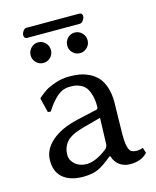

<svg xmlns="http://www.w3.org/2000/svg" viewBox="-108 -773 697 857"><g transform="rotate(-15 240.5 -344.0)"><path d="M331.1 -653.8H86.9Q81.1 -653.8 77.6 -658.4Q74.2 -663.1 74.2 -668.9Q74.2 -678.7 81.1 -688.5Q87.9 -698.2 96.2 -698.2H340.8Q347.7 -698.2 351.3 -693.8Q355 -689.5 355 -684.1Q355 -674.3 347.7 -664.1Q340.3 -653.8 331.1 -653.8ZM96.7 -540.8Q83 -554.7 83 -574.2Q83 -593.8 96.7 -607.9Q110.4 -622.1 129.9 -622.1Q149.4 -622.1 163.1 -607.9Q176.8 -593.8 176.8 -574.2Q176.8 -554.7 163.1 -540.8Q149.4 -526.9 129.9 -526.9Q110.4 -526.9 96.7 -540.8ZM265.6 -540.8Q252 -554.7 252 -574.2Q252 -593.8 265.6 -607.9Q279.3 -622.1 298.8 -622.1Q318.4 -622.1 332.3 -607.9Q346.2 -593.8 346.2 -574.2Q346.2 -554.7 332.3 -540.8Q318.4 -526.9 298.8 -526.9Q279.3 -526.9 265.6 -540.8ZM310.1 -225.1 225.1 -202.1Q169.4 -187 147.7 -162.6Q126 -138.2 126 -102.1Q126 -77.6 147 -59.3Q168 -41 200.2 -41Q240.2 -41 292 -80.1Q306.2 -90.8 306.2 -106ZM310.1 -47.9H306.2Q265.6 -13.7 238.3 -2Q210.9 9.8 169.9 9.8Q111.8 9.8 78.4 -17.3Q44.9 -44.4 44.9 -98.1Q44.9 -148.9 89.4 -187.5Q133.3 -225.6 210.9 -243.2L304.2 -264.2Q311 -266.6 311 -275.9Q311 -308.1 304.2 -331.3Q297.4 -354.5 288.1 -366.2Q278.8 -377.9 264.2 -384.8Q249.5 -391.6 239.3 -392.8Q229 -394 214.8 -394Q182.1 -394 155.8 -371.1Q129.4 -348.1 105 -309.1L91.8 -310.1L75.2 -377L78.1 -380.9Q96.2 -396 111.1 -406.2Q126 -416.5 158 -427.7Q189.9 -439 225.1 -439Q250 -439 271.7 -435.3Q293.5 -431.6 315.9 -420.7Q338.4 -409.7 354.2 -392.3Q370.1 -375 380.1 -345.5Q390.1 -315.9 390.1 -276.9Q390.1 -273.4 388.7 -208Q387.2 -142.6 387.2 -126Q387.2 -63 403.8 -47.9Q412.6 -40.5 433.1 -40.5Q445.3 -40.5 460 -45.9L467.8 -21Q439 9.8 388.2 9.8Q359.9 9.8 339.1 -4.9Q318.4 -19.5 310.1 -47.9Z"/></g></svg>

Font: Linux Biolinum G
Style: Regular
Weight: 400
Designer: Philipp H. Poll
Foundry: Philipp H. Poll
Version: Version 1.1.0 ; ttfautohint (v1.6)